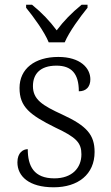

<svg xmlns="http://www.w3.org/2000/svg" viewBox="-20 -786 470 816"><path d="M187 -606H255C274 -651 321 -715 352 -753V-766H327C284 -731 251 -697 221 -657C191 -697 159 -731 116 -766H91V-753C122 -715 169 -651 187 -606ZM208 10C312 10 382 -45 382 -140C382 -213 349 -251 245 -299C160 -338 120 -363 120 -420C120 -471 150 -507 220 -507C283 -507 315 -474 315 -398C347 -398 364 -418 364 -449C364 -497 321 -544 228 -544C128 -544 63 -494 63 -412C63 -332 106 -298 215 -244C305 -202 326 -179 326 -130C326 -72 286 -28 211 -28C124 -28 98 -80 98 -152C79 -152 54 -138 54 -96C54 -37 103 10 208 10Z"/></svg>

Font: Noto Serif Devanagari Light
Style: Regular
Weight: 300
Designer: Universal Thirst, Indian Type Foundry and the Monotype Design Team
Foundry: Monotype Imaging Inc.
Version: Version 2.004